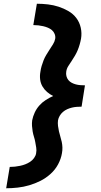

<svg xmlns="http://www.w3.org/2000/svg" viewBox="-20 -853 540 1026"><path d="M13 153 32 39Q46 39 60 37.5Q74 36 88 33Q102 30 115 25Q128 20 140.5 12Q153 4 162 -8.5Q171 -21 173 -34Q176 -50 173.5 -64.5Q171 -79 168.5 -93.5Q166 -108 161.5 -122Q157 -136 154.5 -150.5Q152 -165 151 -180Q150 -195 152 -210Q156 -231 165.5 -251.5Q175 -272 190 -289Q205 -306 224.5 -318.5Q244 -331 264 -340Q246 -349 231.5 -361.5Q217 -374 207 -391Q197 -408 194.5 -428.5Q192 -449 196 -470Q198 -485 202.5 -500.5Q207 -516 213 -531Q219 -546 227.5 -560Q236 -574 245 -588Q254 -602 263 -616Q272 -630 275 -646Q277 -659 272 -671.5Q267 -684 257.5 -692Q248 -700 236 -705Q224 -710 211 -713Q198 -716 185 -717.5Q172 -719 158 -719L177 -833Q207 -833 236.5 -829.5Q266 -826 293.5 -817Q321 -808 346 -793.5Q371 -779 388 -756.5Q405 -734 411.5 -705Q418 -676 413 -646Q410 -630 405.5 -614.5Q401 -599 395 -584.5Q389 -570 380.5 -555.5Q372 -541 363 -527.5Q354 -514 345 -500Q336 -486 334 -470Q332 -458 335 -446Q338 -434 345.5 -425Q353 -416 363.5 -410.5Q374 -405 385.5 -402Q397 -399 409 -398Q421 -397 434 -397L416 -283Q403 -283 390 -282Q377 -281 364.5 -278Q352 -275 339.5 -269.5Q327 -264 316.5 -255Q306 -246 299 -234Q292 -222 290 -210Q288 -195 290 -180Q292 -165 295 -151Q298 -137 302.5 -123Q307 -109 310 -94.5Q313 -80 313.5 -65Q314 -50 311 -34Q306 -4 290.5 25Q275 54 250 76.5Q225 99 196 113.5Q167 128 136.5 137Q106 146 74.5 149.5Q43 153 13 153Z"/></svg>

Font: Iosevka Curly Heavy
Style: Italic
Weight: 900
Italic angle: -9°
Monospace: yes
Designer: Belleve Invis
Foundry: Belleve Invis
Version: Version 22.1.2; ttfautohint (v1.8.4)